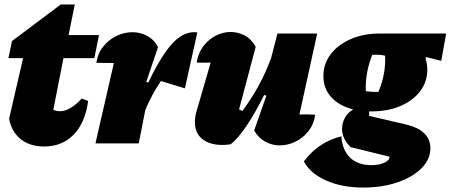

<svg xmlns="http://www.w3.org/2000/svg" viewBox="-20 -646 2030 865"><path d="M178 14Q115 14 73.5 -19Q32 -52 21 -111L84 -384H18L34 -461L254 -626H317L289 -488H426L405 -384H266L220 -151Q235 -145 250 -145Q296 -145 348 -202L377 -191Q364 -93 312 -39.5Q260 14 178 14Z M410 0 493 -362Q468 -362 414 -363Q421 -407 446 -437.5Q471 -468 505.5 -484.5Q540 -501 576 -501Q611 -501 642 -485Q673 -469 692 -434L639 -277L648 -274Q711 -405 762.5 -456.5Q814 -508 869 -500L813 -248L705 -281Q666 -224 635 -152L605 0Z M1125 -58 1180 -215 1170 -218Q1132 -141 1092 -81Q1052 -21 1019 4Q1000 7 982 7Q924 7 891 -20Q858 -47 858 -95Q858 -119 865 -143L929 -364Q898 -363 866 -364Q873 -408 896.5 -438.5Q920 -469 952.5 -485.5Q985 -502 1019 -502Q1052 -502 1082.5 -486Q1113 -470 1132 -435L1057 -153Q1064 -149 1072 -146Q1112 -200 1143.5 -257Q1175 -314 1201 -383L1230 -495H1409L1329 -130Q1363 -132 1400 -129Q1394 -86 1369.5 -55Q1345 -24 1310.5 -7.5Q1276 9 1240 9Q1206 9 1175.5 -7.5Q1145 -24 1125 -58Z M1652 -144Q1647 -144 1643 -144V-124L1806 -86Q1919 -60 1919 22Q1919 72 1879 112Q1839 152 1770.5 175.5Q1702 199 1616 199Q1521 199 1449 167Q1377 135 1349 81Q1384 35 1425.5 8Q1467 -19 1518 -32Q1522 30 1557 64Q1592 98 1653 98Q1688 98 1711.5 87Q1735 76 1735 60L1560 17Q1540 -2 1530.5 -23Q1521 -44 1521 -65Q1521 -92 1534 -115.5Q1547 -139 1571 -153Q1508 -169 1472.5 -208Q1437 -247 1437 -303Q1437 -359 1470 -402Q1503 -445 1560.5 -470Q1618 -495 1691 -495H1990L1968 -372L1900 -389L1897 -383Q1905 -359 1905 -332Q1905 -277 1872.5 -234.5Q1840 -192 1783 -168Q1726 -144 1652 -144ZM1685 -232Q1719 -313 1715 -395Q1693 -401 1657 -399Q1625 -318 1628 -235Q1657 -231 1685 -232Z"/></svg>

Font: Piazzolla Black
Style: Italic
Weight: 900
Italic angle: -11.3°
Designer: Juan Pablo del Peral
Foundry: Huerta Tipografica
Version: Version 1.330